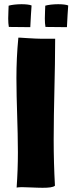

<svg xmlns="http://www.w3.org/2000/svg" viewBox="-20 -887 356 912"><path d="M124 -758V-760C124 -778 130 -859 130 -861C121 -865 102 -867 82 -867C59 -867 34 -864 21 -860C21 -850 19 -824 19 -799C19 -784 20 -769 22 -759H25L122 -758ZM298 -758V-760C298 -778 304 -859 304 -861C295 -865 276 -867 256 -867C233 -867 208 -864 195 -860C195 -850 193 -824 193 -799C193 -784 194 -769 196 -759H199L296 -758ZM59 4C64 3 73 2 84 2C110 2 149 5 182 5C210 5 233 3 241 -5C237 -77 235 -150 235 -224C235 -382 242 -543 242 -699V-703H218C158 -702 132 -705 108 -706C99 -706 74 -709 67 -708V-706C61 -644 58 -581 58 -516C58 -401 65 -283 65 -164C65 -108 63 -52 59 4Z"/></svg>

Font: HEYCLAY
Style: Regular
Weight: 400
Designer: Marcelo Magalhaes
Foundry: Marcelo Magalhães
Version: Version 1.300;hotconv 1.0.109;makeotfexe 2.5.65596